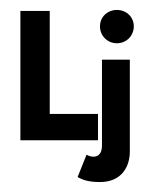

<svg xmlns="http://www.w3.org/2000/svg" viewBox="-20 -282 309 386"><path d="M80 -260H21V0H177V-53H80ZM185 -162V11C185 26 178 33 168 33C160 33 154 29 154 29L136 74C144 78 154 84 181 84C226 84 241 51 241 23V-162ZM215 -262C196 -262 181 -248 181 -229C181 -210 196 -195 215 -195C234 -195 249 -210 249 -229C249 -248 234 -262 215 -262Z"/></svg>

Font: Hussar Tani
Style: Dwa
Weight: 700
Foundry: Cannot Into Space Fonts
Version: Version 0.92